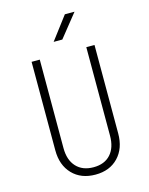

<svg xmlns="http://www.w3.org/2000/svg" viewBox="-139 -1036 877 1132"><g transform="rotate(-15 300.0 -470.0)"><path d="M301 10Q213 10 160.5 -44.5Q108 -99 108 -190V-730H158V-190Q158 -117 196 -76Q234 -35 301 -35Q368 -35 405 -76Q442 -117 442 -190V-730H492V-190Q492 -99 440 -44.5Q388 10 301 10ZM264 -810 370 -950H429L317 -810Z"/></g></svg>

Font: JetBrains Mono NL Thin
Style: Regular
Weight: 100
Monospace: yes
Designer: Philipp Nurullin, Konstantin Bulenkov
Foundry: JetBrains
Version: Version 2.305; ttfautohint (v1.8.4.7-5d5b)